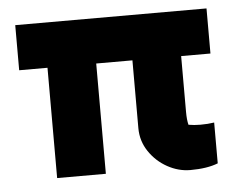

<svg xmlns="http://www.w3.org/2000/svg" viewBox="-41 -521 734 581"><g transform="rotate(-5 325.5 -230.5)"><path d="M369 -129V-335H259V0H111V-335H25V-472H606V-335H517V-166Q517 -141 521 -126Q538 -123 557 -123Q580 -123 599 -126V-2Q566 11 515 11Q479 11 445.5 -7.5Q412 -26 390.5 -58Q369 -90 369 -129Z"/></g></svg>

Font: Athiti
Style: Bold
Weight: 700
Designer: CadsonDemak Team
Foundry: CadsonDemak
Version: Version 1.033